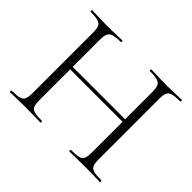

<svg xmlns="http://www.w3.org/2000/svg" viewBox="-138 -830 1034 1034"><g transform="rotate(45 379.0 -312.5)"><path d="M578 -542Q578 -571 572 -586Q566 -601 547 -607Q528 -613 489 -613Q486 -613 486 -619Q486 -625 489 -625Q512 -625 541.5 -623.5Q571 -622 605 -622Q637 -622 667 -623.5Q697 -625 720 -625Q723 -625 723 -619Q723 -613 720 -613Q682 -613 662.5 -607.5Q643 -602 636.5 -587.5Q630 -573 630 -544V-81Q630 -52 636.5 -37Q643 -22 662.5 -17Q682 -12 720 -12Q723 -12 723 -6Q723 0 720 0Q697 0 667 -1Q637 -2 605 -2Q571 -2 541.5 -1Q512 0 489 0Q486 0 486 -6Q486 -12 489 -12Q528 -12 547 -17Q566 -22 572 -37Q578 -52 578 -81ZM150 -316V-335H600V-316ZM126 -81V-544Q126 -573 119.5 -587.5Q113 -602 94 -607.5Q75 -613 37 -613Q35 -613 35 -619Q35 -625 37 -625Q61 -625 90.5 -623.5Q120 -622 152 -622Q187 -622 216 -623.5Q245 -625 268 -625Q270 -625 270 -619Q270 -613 268 -613Q230 -613 211 -607Q192 -601 185.5 -586Q179 -571 179 -542V-81Q179 -52 185 -37Q191 -22 210.5 -17Q230 -12 268 -12Q270 -12 270 -6Q270 0 268 0Q244 0 215.5 -1Q187 -2 152 -2Q120 -2 90 -1Q60 0 36 0Q34 0 34 -6Q34 -12 36 -12Q74 -12 93.5 -17Q113 -22 119.5 -37Q126 -52 126 -81Z"/></g></svg>

Font: Cormorant Infant Light Light
Style: Regular
Weight: 300
Version: Version 4.001